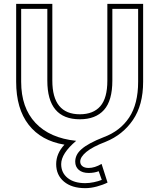

<svg xmlns="http://www.w3.org/2000/svg" viewBox="-20 -733 828 998"><path d="M564 -687V-314Q564 -210 520.5 -161.5Q477 -113 395 -113Q226 -113 226 -314V-687H90V-308Q90 -173 164.5 -94Q239 -15 376 -1Q298 65 298 120Q298 165 331.5 192Q365 219 423 219Q444 219 468 214Q492 209 509 202Q505 191 501.5 181Q498 171 493 157Q470 166 441 166Q408 166 389.5 150Q371 134 371 107Q371 90 378.5 74Q386 58 403.5 42.5Q421 27 449.5 11.5Q478 -4 519 -20Q605 -52 651.5 -122.5Q698 -193 698 -308V-687ZM724 -713V-308Q724 -187 671 -109.5Q618 -32 529 4Q461 30 429 56.5Q397 83 397 107Q397 122 408.5 131Q420 140 441 140Q472 140 508 119L539 216Q515 228 483.5 236.5Q452 245 423 245Q353 245 312.5 211Q272 177 272 120Q272 65 315 19Q194 -1 129 -84.5Q64 -168 64 -308V-713H252V-314Q252 -139 395 -139Q465 -139 501.5 -181Q538 -223 538 -314V-713Z"/></svg>

Font: CMG Sans Outline
Style: Outline
Weight: 700
Designer: Julieta Ulanovsky
Foundry: Julieta Ulanovsky
Version: Version 7.200